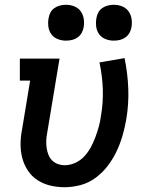

<svg xmlns="http://www.w3.org/2000/svg" viewBox="-20 -775 640 803"><path d="M250 8Q219 8 190 1Q161 -6 137 -21.5Q113 -37 97 -61Q81 -85 73.5 -113Q66 -141 66 -171.5Q66 -202 72 -232L106 -438H63V-530H229L177 -217Q174 -202 173.5 -186.5Q173 -171 175 -156.5Q177 -142 182.5 -128Q188 -114 198 -104Q208 -94 222 -89Q236 -84 251 -84Q273 -84 295 -94Q317 -104 333 -121.5Q349 -139 360 -159.5Q371 -180 379 -201.5Q387 -223 393 -244.5Q399 -266 402 -289Q412 -346 410 -402Q408 -458 396 -514L501 -532Q514 -469 516.5 -404.5Q519 -340 508 -275Q502 -241 492.5 -208Q483 -175 468 -143Q453 -111 431 -82Q409 -53 380 -31.5Q351 -10 317 -1Q283 8 250 8ZM456 -605Q438 -605 421.5 -611.5Q405 -618 395 -631.5Q385 -645 382.5 -662.5Q380 -680 383 -698Q385 -711 391 -722.5Q397 -734 408 -741.5Q419 -749 431.5 -752Q444 -755 456 -755Q474 -755 490.5 -748.5Q507 -742 517 -728.5Q527 -715 530 -697.5Q533 -680 530 -662Q528 -649 521.5 -637.5Q515 -626 504.5 -618.5Q494 -611 481.5 -608Q469 -605 456 -605ZM256 -605Q238 -605 221.5 -611.5Q205 -618 195 -631.5Q185 -645 182.5 -662.5Q180 -680 183 -698Q185 -711 191 -722.5Q197 -734 208 -741.5Q219 -749 231.5 -752Q244 -755 256 -755Q274 -755 290.5 -748.5Q307 -742 317 -728.5Q327 -715 330 -697.5Q333 -680 330 -662Q328 -649 321.5 -637.5Q315 -626 304.5 -618.5Q294 -611 281.5 -608Q269 -605 256 -605Z"/></svg>

Font: Iosevka Curly Slab SmBdEx
Style: Italic
Weight: 600
Width: 7
Italic angle: -9°
Monospace: yes
Designer: Belleve Invis
Foundry: Belleve Invis
Version: Version 11.1.0; ttfautohint (v1.8.3)